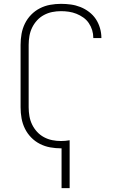

<svg xmlns="http://www.w3.org/2000/svg" viewBox="-20 -763 640 998"><path d="M300 215V8H297Q269 8 241 3Q213 -2 187.5 -15Q162 -28 142 -48.5Q122 -69 109.5 -94.5Q97 -120 92 -148Q87 -176 87 -205V-530Q87 -559 92 -587Q97 -615 109.5 -640.5Q122 -666 142 -686.5Q162 -707 187.5 -720Q213 -733 241 -738Q269 -743 297 -743Q323 -743 348.5 -739.5Q374 -736 398 -726.5Q422 -717 443 -701Q464 -685 478 -664Q492 -643 499.5 -617.5Q507 -592 507 -567V-565H465V-566Q465 -587 459 -606.5Q453 -626 441.5 -643Q430 -660 413 -672Q396 -684 377 -691.5Q358 -699 338 -702Q318 -705 297 -705Q274 -705 251.5 -700.5Q229 -696 208.5 -685Q188 -674 172.5 -657Q157 -640 147 -619.5Q137 -599 133 -576Q129 -553 129 -530V-205Q129 -182 133 -159Q137 -136 147 -115.5Q157 -95 172.5 -78Q188 -61 208.5 -50Q229 -39 251.5 -34.5Q274 -30 297 -30Q309 -30 320 -31Q331 -32 342 -34V215Z"/></svg>

Font: Iosevka Extralight Extended
Style: Regular
Weight: 200
Width: 7
Monospace: yes
Designer: Belleve Invis
Foundry: Belleve Invis
Version: Version 32.5.0; ttfautohint (v1.8.4)